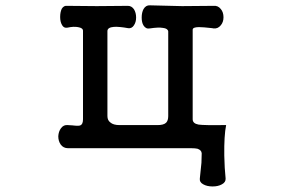

<svg xmlns="http://www.w3.org/2000/svg" viewBox="-20 -544 1040 706"><path d="M285.2 -105.5Q285.2 -86.9 275.4 -83Q269.5 -80.1 246.1 -83L229.5 -84Q213.9 -85.9 204.1 -72.3Q195.3 -60.5 194.3 -43Q194.3 -25.4 203.1 -12.7Q212.9 1 230.5 1H684.6Q697.3 1 706.1 2.9Q720.7 7.8 721.7 19.5Q721.7 34.2 720.7 54.7Q718.8 74.2 714.8 112.3Q712.9 126 727.5 133.8Q741.2 141.6 761.7 141.6Q782.2 141.6 795.9 133.8Q810.5 126 809.6 112.3Q805.7 76.2 804.7 28.3Q803.7 -45.9 811.5 -84Q729.5 -83 710 -85.9Q688.5 -89.8 688.5 -105.5V-434.6Q688.5 -444.3 711.9 -444.3Q726.6 -444.3 760.7 -440.4L764.6 -439.5Q781.2 -437.5 792 -451.2Q801.8 -462.9 801.8 -480.5Q801.8 -499 792 -510.7Q781.2 -524.4 764.6 -522.5Q700.2 -521.5 649.4 -521.5Q591.8 -522.5 531.2 -524.4Q516.6 -525.4 507.8 -510.7Q501 -498 501 -479.5Q501 -460.9 507.8 -450.2Q516.6 -436.5 531.2 -439.5Q562.5 -444.3 579.1 -441.4Q596.7 -439.5 598.6 -428.7V-117.2Q598.6 -100.6 590.8 -92.8Q582 -84 558.6 -84H419.9Q396.5 -84 385.7 -93.8Q375 -101.6 375 -117.2V-429.7Q375 -443.4 399.4 -445.3Q418.9 -446.3 451.2 -440.4Q464.8 -438.5 472.7 -451.2Q480.5 -462.9 480.5 -479.5Q480.5 -497.1 472.7 -509.8Q463.9 -522.5 450.2 -522.5Q387.7 -521.5 335.9 -521.5Q285.2 -521.5 227.5 -522.5Q214.8 -524.4 207 -511.7Q201.2 -499 201.2 -481.4Q201.2 -463.9 208 -452.1Q214.8 -439.5 228.5 -442.4Q251 -447.3 266.6 -444.3Q285.2 -441.4 285.2 -430.7Z"/></svg>

Font: GungsuhChe
Style: Regular
Weight: 400
Monospace: yes
Version: Version 2.21